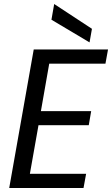

<svg xmlns="http://www.w3.org/2000/svg" viewBox="-20 -947 564 967"><path d="M524.1 -698H149.9L26.4 0H400.6L413.7 -71.6H130.5L173.9 -316.6H427.1L439.2 -387.4H186L227.9 -626.3H511.1ZM239.1 -847.7 431 -733.5 443.1 -801.9 252.9 -926.8Z"/></svg>

Font: Poppins Devanagari Thin
Style: Italic
Weight: 100
Italic angle: -10°
Designer: Ninad Kale (Devanagari), Jonny Pinhorn (Latin)
Foundry: Indian Type Foundry
Version: 4.005